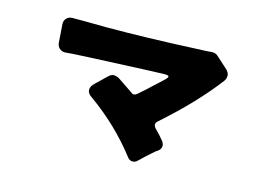

<svg xmlns="http://www.w3.org/2000/svg" viewBox="-79 -772 1159 844"><g transform="rotate(15 500.0 -350.5)"><path d="M161 -614H189H218Q263 -613 312 -613Q493 -613 721 -624Q742 -625 759 -625.5Q776 -626 782.5 -627Q789 -628 792 -628Q809 -628 819 -618L871 -571Q884 -558 884 -545Q884 -531 876 -520Q786 -401 639 -271Q631 -264 631 -256Q631 -248 639 -239Q665 -213 680 -194Q688 -183 688 -173Q688 -159 675 -149Q670 -146 666 -143Q662 -140 652 -131Q629 -111 600 -83Q591 -73 577.5 -73Q564 -73 555 -85Q461 -207 333 -298Q312 -311 312 -329Q312 -344 328 -359L378 -407Q389 -418 402 -418Q415 -418 430 -408Q445 -398 495 -364L496 -363Q500 -359 507 -359Q514 -359 524.5 -368Q535 -377 550 -390.5Q565 -404 578.5 -417Q592 -430 602 -438.5Q612 -447 626 -461Q634 -469 634 -474Q634 -480 616 -480Q615 -480 552 -478L303 -467Q245 -464 203 -462Q169 -459 167 -459Q152 -459 141.5 -468.5Q131 -478 130 -495Q124 -577 124 -578Q124 -594 134 -604Q144 -614 161 -614Z"/></g></svg>

Font: Tsunagi Gothic Black
Style: Regular
Weight: 900
Designer: Yoshimichi Ohira
Foundry: Positype
Version: Version 1.001